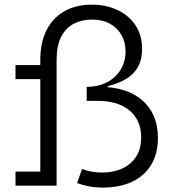

<svg xmlns="http://www.w3.org/2000/svg" viewBox="-20 -820 766 848"><path d="M363 -436.5Q402 -436.5 433.5 -448.2Q465 -460 487.5 -481Q510 -502 522.2 -530.5Q534.5 -559 534.5 -591.5Q534.5 -632.5 517 -664.5Q499.5 -696.5 466.2 -715Q433 -733.5 386 -733.5Q341 -733.5 305.8 -715.2Q270.5 -697 250.2 -657.8Q230 -618.5 230 -555V0H48.5V-62H158V-470.5H48.5V-532.5H158V-555Q158 -633 186 -687.5Q214 -742 265.2 -770.8Q316.5 -799.5 386 -799.5Q447.5 -799.5 497.8 -776.2Q548 -753 577.8 -709.2Q607.5 -665.5 607.5 -604Q607.5 -565.5 595.8 -537.8Q584 -510 563 -491Q542 -472 514.5 -459.5Q487 -447 455.5 -439.5V-395ZM342.5 -74Q364.5 -65 386.8 -61.5Q409 -58 431 -58Q509 -58 556.2 -99Q603.5 -140 603.5 -212.5Q603.5 -289 552.2 -331.8Q501 -374.5 412.5 -374.5H363V-436.5H421Q480.5 -436.5 527.8 -421.2Q575 -406 608.5 -377Q642 -348 659.8 -306.2Q677.5 -264.5 677.5 -211Q677.5 -141.5 648 -92.5Q618.5 -43.5 563.8 -17.5Q509 8.5 433 8.5Q402.5 8.5 374.8 3.5Q347 -1.5 320.5 -11.5Z"/></svg>

Font: Hepta Slab
Style: Regular
Weight: 400
Designer: Michael LaGattuta
Foundry: Michael LaGattuta
Version: Version 1.100